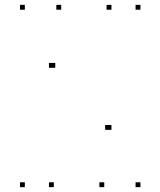

<svg xmlns="http://www.w3.org/2000/svg" viewBox="-20 -760 660 790"><path d="M201.4 10V-10H181.4V10ZM201.4 -481.1V-501.1H181.4V-481.1ZM207.4 -481.1V-501.1H187.4V-481.1ZM408.9 10V-10H388.9V10ZM557.8 10V-10H537.8V10ZM557.8 -720V-740H537.8V-720ZM438.6 -720V-740H418.6V-720ZM438.6 -225.7V-245.7H418.6V-225.7ZM432.6 -225.7V-245.7H412.6V-225.7ZM231.8 -720V-740H211.8V-720ZM82.2 -720V-740H62.2V-720ZM82.2 10V-10H62.2V10Z"/></svg>

Font: Monaspace Argon Dots Var
Style: Regular
Weight: 400
Designer: Riley Cran and the Lettermatic Team
Version: Version 1.100 (Monaspace Argon Dots)